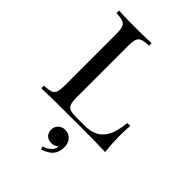

<svg xmlns="http://www.w3.org/2000/svg" viewBox="-245 -715 1062 1062"><g transform="rotate(45 286.5 -183.5)"><path d="M42 0ZM215.3 -502V-106Q215.3 -68.4 221.4 -51.5Q227.5 -34.7 243.9 -28.8Q260.3 -22.9 296.4 -22.9H359.4Q428.7 -22.9 467 -63.7Q505.4 -104.5 513.7 -200.2H536.6Q533.7 -168.9 533.7 -118.2Q533.7 -65.4 540.5 0Q475.6 -2.9 321.3 -2.9Q136.7 -2.9 41.5 0V-20Q77.6 -21.5 94 -27.8Q110.4 -34.2 116.5 -51.3Q122.6 -68.4 122.6 -106V-502Q122.6 -539.6 116.5 -556.6Q110.4 -573.7 94 -580.1Q77.6 -586.4 41.5 -587.9V-607.9Q83 -605 169.4 -605Q250.5 -605 296.4 -607.9V-587.9Q260.3 -586.4 243.9 -580.1Q227.5 -573.7 221.4 -556.6Q215.3 -539.6 215.3 -502ZM362.8 139.2Q362.8 176.8 345 200.4Q327.1 224.1 280.8 241.2L273.9 223.1Q299.8 215.3 318.1 198.7Q336.4 182.1 335.9 160.2Q317.9 175.8 293.9 175.8Q271 175.8 256.3 161.6Q241.7 147.5 241.7 122.1Q241.7 99.6 258.1 84.2Q274.4 68.8 297.9 68.8Q326.7 68.8 344.7 89.1Q362.8 109.4 362.8 139.2Z"/></g></svg>

Font: Playfair Display SC
Style: Regular
Weight: 400
Designer: Claus Eggers Sørensen
Foundry: Claus Eggers Sørensen
Version: Version 1.004;PS 001.004;hotconv 1.0.70;makeotf.lib2.5.58329